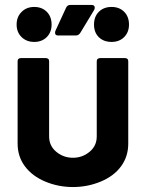

<svg xmlns="http://www.w3.org/2000/svg" viewBox="-20 -748 591 774"><path d="M51 -169V-501Q51 -514 66 -514H163Q178 -514 178 -501V-198Q178 -160 207 -136Q236 -112 274 -112Q312 -112 341 -136Q370 -160 370 -198V-501Q370 -514 386 -514H482Q497 -514 497 -501V-169Q497 -117 468 -77.5Q439 -38 386 -16Q333 6 274 6Q215 6 162.5 -16Q110 -38 80.5 -77.5Q51 -117 51 -169ZM202 -616Q202 -621 204 -625L246 -716Q251 -728 263 -728H350Q356 -728 359 -725Q362 -722 362 -717Q362 -712 359 -707L304 -616Q297 -605 286 -605H214Q202 -605 202 -616ZM47 -649Q47 -680 67 -700Q87 -720 118 -720Q149 -720 168.5 -700.5Q188 -681 188 -649Q188 -618 168.5 -598.5Q149 -579 118 -579Q87 -579 67 -598.5Q47 -618 47 -649ZM359 -649Q359 -681 378.5 -700.5Q398 -720 430 -720Q461 -720 480.5 -700.5Q500 -681 500 -649Q500 -618 480.5 -598.5Q461 -579 430 -579Q398 -579 378.5 -598Q359 -617 359 -649Z"/></svg>

Font: Barlow
Style: Bold
Weight: 700
Designer: Jeremy Tribby
Foundry: Jeremy Tribby
Version: Version 1.101 August 23, 2024